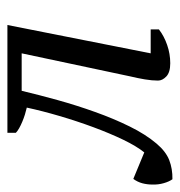

<svg xmlns="http://www.w3.org/2000/svg" viewBox="-41 -466 481 513"><g transform="rotate(-90 199.5 -209.5)"><path d="M313.5 -392.1H213.4Q202.6 -346.7 188.5 -295.7Q174.3 -244.6 156.7 -195.6Q139.2 -146.5 118.2 -103.8Q97.2 -61 72.3 -31.7Q51.3 -6.8 28.1 2.2Q4.9 11.2 -22.9 10.7Q-29.3 2 -33.4 -12.5Q-37.6 -26.9 -37.1 -43Q-37.1 -56.6 -33.7 -69.6Q-30.3 -82.5 -22 -93.8L48.8 -64.5Q65.4 -85 82.8 -121.1Q100.1 -157.2 116.2 -200.7Q132.3 -244.1 146 -290.8Q159.7 -337.4 168.5 -378.4Q159.7 -380.4 149.7 -383.5Q139.6 -386.7 130.4 -390.6Q121.1 -394.5 113.3 -398.9Q105.5 -403.3 101.1 -407.7V-430.2H389.2L313.5 -47.4H377.4V-25.4Q359.9 -11.7 335.9 -3.4Q312 4.9 287.1 4.9Q262.7 4.9 251.7 -5.6Q240.7 -16.1 240.7 -27.8Q240.7 -43.9 243.9 -63Q247.1 -82 252 -102.5Z"/></g></svg>

Font: PT Astra Serif
Style: Italic
Weight: 400
Italic angle: -16°
Designer: A.Korolkova, I. Chaeva
Foundry: ParaType Ltd
Version: Version 1.001